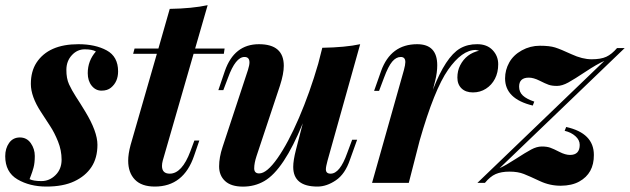

<svg xmlns="http://www.w3.org/2000/svg" viewBox="-39 -700 2412 735"><path d="M296.9 -419.9Q296.9 -467.3 328.1 -502.9Q314 -511.2 285.4 -511.2Q256.8 -511.2 236.1 -488.8Q215.3 -466.3 215.1 -433.1Q214.8 -399.9 225.3 -377.2Q235.8 -354.5 251.5 -330.1Q267.6 -305.7 287.1 -273.4Q334 -196.3 334 -145.8Q334 -95.2 311 -60.5Q288.1 -25.9 245.4 -5.9Q202.6 14.2 138.7 14.2Q74.7 14.2 27.8 -13.4Q-19 -41 -19 -102.1Q-19 -131.8 -4.2 -152.8Q10.7 -173.8 37.1 -173.8Q63.5 -173.8 78.9 -151.9Q94.2 -129.9 94.2 -103Q94.2 -76.2 89.4 -58.6Q84.5 -41 79.8 -29.1Q75.2 -17.1 74.2 -14.2Q88.9 -6.8 119.6 -6.8Q150.4 -6.8 173.6 -29.8Q196.8 -52.7 196.8 -88.6Q196.8 -124.5 183.1 -158.4Q169.4 -192.4 153.3 -216.8Q137.2 -241.2 117.7 -271.5Q79.1 -330.6 79.1 -378.7Q79.1 -426.8 100.6 -460Q147 -530.8 261.2 -530.8Q325.7 -530.8 369.4 -507.1Q413.1 -483.4 413.1 -426.8Q413.1 -386.7 385.7 -364.3Q372.1 -353 349.6 -353Q327.1 -353 312 -371.8Q296.9 -390.6 296.9 -419.9Z M581.1 -64.9Q581.1 -35.2 610.8 -35.2Q657.7 -35.2 689.9 -121.1L705.1 -162.1H724.1L704.1 -104Q664.1 14.2 553.7 14.2Q502.9 14.2 477.3 -12.5Q451.7 -39.1 451.7 -85Q451.7 -110.8 460.9 -145L561.5 -494.1H470.7L476.1 -514.2H567.4L610.8 -666Q697.3 -667.5 755.9 -680.2L708 -514.2H820.8L817.9 -494.1H702.1L584 -85Q581.1 -74.2 581.1 -64.9Z M1176.3 14.2Q1083.5 14.2 1083.5 -61Q1083.5 -85.9 1093.8 -126L1120.1 -228Q1047.4 -49.8 972.7 -6.8Q935.5 14.6 890.4 14.4Q845.2 14.2 822.5 -7.1Q799.8 -28.3 799.8 -63Q799.8 -97.7 813 -137.2L910.2 -432.1Q916 -450.7 916 -460.9Q916 -481.9 897 -481.9Q862.8 -481.9 834 -402.8L815.9 -355H796.9L821.8 -428.2Q857.4 -530.8 952.4 -530.8Q1047.4 -530.8 1047.4 -448.2Q1047.4 -417.5 1032.7 -372.1L942.9 -102.1Q934.1 -75.2 934.1 -55.7Q934.1 -36.1 953.1 -36.1Q982.4 -36.1 1023.2 -94.2Q1064 -152.3 1105.5 -248.8Q1147 -345.2 1179.2 -456.1L1194.8 -517.1Q1283.2 -518.6 1339.8 -530.8L1214.8 -85Q1208.5 -62 1208.5 -51.8Q1208.5 -35.2 1226.6 -35.2Q1262.2 -35.2 1290 -113.8L1309.1 -165H1328.1L1300.8 -88.9Q1282.2 -33.7 1246.8 -9.8Q1211.4 14.2 1176.3 14.2Z M1788.1 -530.8Q1825.2 -530.8 1846.7 -508.3Q1868.2 -485.8 1868.2 -454.1Q1868.2 -422.4 1855.7 -398.4Q1843.3 -374.5 1821.3 -360.4Q1799.3 -346.2 1771.5 -346.2Q1743.7 -346.2 1727.8 -361.6Q1711.9 -377 1711.9 -403.1Q1711.9 -429.2 1722.7 -450.2Q1745.6 -494.6 1794.9 -505.9Q1783.2 -508.8 1782.2 -508.8Q1729.5 -508.8 1676.5 -433.1Q1623.5 -357.4 1567.4 -161.6L1525.9 0H1385.3L1507.3 -432.1Q1512.7 -452.1 1512.7 -462.4Q1512.7 -481.9 1495.1 -481.9Q1477.5 -481.9 1462.4 -464.1Q1447.3 -446.3 1431.2 -402.8L1412.1 -352.1H1393.1L1419.9 -428.2Q1457 -530.8 1558.1 -530.8Q1634.8 -530.8 1634.8 -450.2Q1634.8 -422.4 1627 -391.1L1618.2 -356.4Q1667 -482.4 1722.2 -514.6Q1751 -531.2 1788.1 -530.8Z M2143.1 -106.9Q2180.2 -106.9 2180.2 -145.5Q2180.2 -164.1 2163.8 -178.7Q2147.5 -193.4 2122.6 -199.2L2128.4 -213.9Q2234.4 -190.4 2234.4 -106.9Q2234.9 -36.1 2178.2 -4.9Q2149.9 10.7 2107.9 11Q2065.9 11.2 2027.6 -6.8Q1989.3 -24.9 1966.6 -33.9Q1943.8 -43 1911.9 -43Q1879.9 -43 1858.6 -33.7Q1837.4 -24.4 1817.4 0H1788.6L2274.4 -466.8Q2245.6 -454.1 2203.1 -425.8Q2160.6 -397.5 2136.7 -384.3Q2112.8 -371.1 2093.3 -371.1Q2073.7 -371.1 2061.3 -375.5Q2048.8 -379.9 2026.1 -391.4Q2003.4 -402.8 1985.4 -402.8Q1948.2 -402.8 1948.2 -368.2Q1948.2 -347.7 1962.6 -334.2Q1977.1 -320.8 2006.3 -311L2000.5 -295.9Q1894.5 -321.3 1894.5 -399.9Q1894.5 -432.1 1910.4 -460.7Q1926.3 -489.3 1958.5 -507.1Q1990.7 -524.9 2027.8 -524.9Q2064.9 -524.9 2085.9 -518.3Q2106.9 -511.7 2148.7 -492.4Q2190.4 -473.1 2225.8 -473.1Q2261.2 -473.1 2282 -482.7Q2302.7 -492.2 2323.2 -516.1H2352.5L1873.5 -56.2Q1897.9 -67.4 1935.5 -91.8Q1973.1 -116.2 1994.6 -127.7Q2016.1 -139.2 2035.2 -139.2Q2054.2 -139.2 2066.9 -134.8Q2079.6 -130.4 2102.3 -118.7Q2125 -106.9 2143.1 -106.9Z"/></svg>

Font: PlayfairDisplay-BoldItalic
Style: Bold Italic
Weight: 700
Italic angle: -14.9847°
Designer: Claus Eggers Sørensen
Foundry: Claus Eggers Sørensen
Version: Version 1.002;PS 001.002;hotconv 1.0.70;makeotf.lib2.5.58329